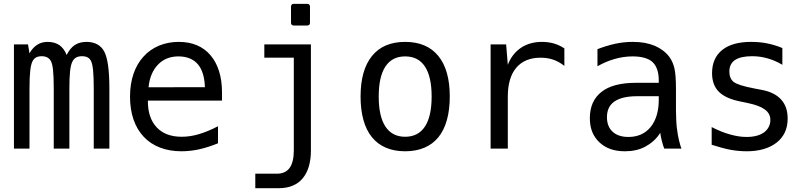

<svg xmlns="http://www.w3.org/2000/svg" viewBox="-20 -780 4254 1008"><path d="M53.2 0H134.8V-313C134.8 -398.9 140.6 -436 149.4 -455.6C157.2 -473.1 171.4 -484.9 198.7 -484.9C224.1 -484.9 239.7 -474.6 248 -457.5C256.3 -440.9 262.2 -408.2 262.2 -313V0H344.2V-313C344.2 -390.1 348.6 -432.6 359.4 -455.1C369.1 -476.1 386.2 -484.9 410.6 -484.9C438 -484.9 451.7 -474.1 459 -457C467.8 -437 472.2 -396 472.2 -313V0H554.2V-316.9C554.2 -411.1 545.4 -475.1 527.3 -509.3C510.3 -542 478.5 -560.1 434.1 -560.1C410.2 -560.1 389.6 -554.7 372.6 -543.5C355.5 -532.2 341.3 -514.6 330.1 -491.2C320.8 -514.2 308.1 -531.7 292 -543C275.4 -554.2 254.4 -560.1 230.5 -560.1C209 -560.1 191.4 -555.2 175.3 -544.9C159.2 -534.7 145.5 -519.5 134.8 -500L127 -546.9H53.2Z M932.6 14.2C962.9 14.2 995.1 10.7 1025.9 3.9C1057.6 -3.4 1090.3 -13.7 1124.5 -27.8V-117.2C1088.9 -98.6 1055.7 -85 1024.4 -75.7C993.2 -66.4 963.4 -62 934.1 -62C875 -62 833 -79.6 803.2 -110.8C772 -143.6 756.3 -189.5 756.3 -249V-252H1145.5V-295.9C1145.5 -378.4 1124 -444.3 1085.4 -489.7C1046.9 -535.2 991.2 -560.1 918.9 -560.1C845.7 -560.1 779.8 -534.7 732.4 -481.9C689 -433.6 662.6 -363.8 662.6 -272.5C662.6 -184.1 687.5 -111.8 734.4 -62C781.2 -12.2 849.1 14.2 932.6 14.2ZM759.8 -321.8C765.1 -372.6 781.7 -412.1 809.6 -440.9C837.4 -469.7 873 -483.9 917 -483.9C960 -483.9 995.1 -470.2 1018.6 -442.9C1040 -418 1054.2 -377.9 1055.7 -322.3Z M1522.5 -646H1592.8C1602.1 -646 1607.4 -651.4 1607.4 -660.6V-745.1C1607.4 -754.4 1602.1 -759.8 1592.8 -759.8H1522.5C1513.2 -759.8 1507.8 -754.4 1507.8 -745.1V-660.6C1507.8 -651.4 1513.2 -646 1522.5 -646ZM1320.3 208H1444.3C1496.6 208 1539.6 191.4 1568.8 156.7C1598.1 122.1 1612.3 71.3 1612.3 9.8V-546.9H1367.7V-477.1H1522.5V9.8C1522.5 50.3 1515.1 81.1 1500.5 101.6C1485.8 121.6 1463.9 131.8 1434.6 131.8H1320.3Z M2106.9 14.2C2183.1 14.2 2242.2 -11.2 2281.2 -59.1C2321.3 -107.9 2341.3 -181.2 2341.3 -273.9C2341.3 -366.2 2321.3 -437 2281.2 -486.3C2242.2 -534.2 2184.6 -560.1 2106.9 -560.1C2031.2 -560.1 1973.1 -535.6 1933.1 -486.3C1893.1 -437 1873 -366.2 1873 -273.4C1873 -183.1 1892.1 -109.4 1933.1 -59.1C1973.1 -10.3 2032.2 14.2 2106.9 14.2ZM2106.9 -62C2061.5 -62 2026.9 -80.1 2003.4 -115.7C1980 -151.4 1968.3 -203.6 1968.3 -272.9C1968.3 -342.8 1980 -395 2003.4 -430.7C2026.9 -466.3 2061.5 -483.9 2106.9 -483.9C2152.8 -483.9 2187.5 -466.3 2210.9 -430.7C2234.4 -395 2246.1 -342.8 2246.1 -272.9C2246.1 -203.6 2234.4 -151.4 2210.9 -115.7C2187.5 -80.1 2152.8 -62 2106.9 -62Z M2555.7 0H2646V-272C2646 -338.4 2660.6 -389.2 2690.4 -424.3C2720.2 -459.5 2762.7 -477.1 2818.4 -477.1C2842.8 -477.1 2864.3 -473.6 2884.3 -466.8C2904.3 -460 2923.8 -449.2 2942.9 -434.1V-525.9C2925.8 -537.6 2906.2 -546.4 2887.7 -551.8C2868.7 -557.1 2847.7 -560.1 2825.2 -560.1C2783.2 -560.1 2746.1 -549.8 2715.3 -529.3C2684.1 -508.3 2661.1 -478.5 2646 -439.9L2637.2 -546.9H2555.7Z M3260.7 14.2C3300.3 14.2 3335.4 6.8 3366.2 -9.3C3395 -24.4 3427.2 -50.3 3446.3 -83C3447.3 -72.8 3450.7 -56.6 3454.1 -42.5C3458.5 -24.4 3463.9 -7.8 3467.3 0H3557.6C3556.2 -2.9 3548.8 -24.4 3544.4 -44.4C3541 -56.6 3536.6 -83 3533.2 -110.4C3530.3 -134.8 3529.8 -162.6 3528.8 -200.2V-312C3528.8 -360.4 3526.4 -395.5 3521 -419.9C3516.6 -439.9 3508.3 -461.4 3494.6 -480.5C3476.1 -506.3 3447.3 -526.9 3417.5 -539.6C3385.3 -553.2 3347.7 -560.1 3301.8 -560.1C3272 -560.1 3242.7 -557.1 3212.4 -550.8C3178.7 -543.9 3143.6 -532.2 3116.7 -522V-432.1C3146.5 -449.2 3176.8 -461.9 3208 -470.7C3239.3 -479.5 3270 -483.9 3301.3 -483.9C3347.7 -483.9 3383.8 -474.1 3405.3 -454.6C3427.2 -434.6 3438.5 -400.9 3438.5 -359.4V-345.2H3317.9C3238.8 -345.2 3178.7 -329.6 3138.2 -297.9C3097.2 -266.1 3076.7 -219.7 3076.7 -159.7C3076.7 -102.5 3095.2 -63 3126.5 -33.2C3159.7 -1.5 3203.6 14.2 3260.7 14.2ZM3279.3 -61C3241.7 -61 3214.8 -71.3 3196.3 -88.4C3177.2 -106 3166.5 -130.9 3166.5 -164.6C3166.5 -200.7 3178.7 -228.5 3206.5 -247.6C3232.9 -265.6 3272.5 -274.9 3324.7 -274.9H3438.5V-254.9C3438.5 -195.8 3423.8 -147.5 3395.5 -112.8C3367.2 -78.1 3327.6 -61 3279.3 -61Z M3900.4 14.2C3963.9 14.2 4018.1 -0.5 4057.6 -31.7C4094.7 -61 4115.2 -102.1 4115.2 -157.7C4115.2 -199.2 4104 -231.9 4081.1 -257.3C4059.1 -281.7 4025.9 -299.3 3979.5 -308.1L3943.4 -314.9C3878.9 -327.1 3846.7 -338.4 3831.5 -350.1C3816.4 -361.8 3809.1 -381.3 3809.1 -404.3C3809.1 -431.6 3819.3 -452.1 3839.4 -465.3C3859.4 -478.5 3890.6 -484.9 3928.2 -484.9C3958 -484.9 3983.9 -481 4009.8 -473.6C4035.6 -466.3 4061.5 -455.1 4087.4 -439.9V-527.8C4060.5 -539.1 4032.2 -547.4 4007.8 -552.2C3981 -557.6 3952.1 -560.1 3924.3 -560.1C3860.8 -560.1 3808.6 -547.4 3771.5 -517.6C3736.8 -489.7 3718.3 -449.2 3718.3 -396.5C3718.3 -354.5 3730 -322.3 3753.9 -298.3C3779.8 -272.5 3818.8 -256.8 3867.2 -247.1L3900.9 -240.2L3904.8 -239.3C3986.8 -222.2 4024.4 -195.3 4024.4 -149.9C4024.4 -126.5 4014.6 -102.5 3991.7 -85.4C3969.7 -69.3 3939 -61 3899.4 -61C3869.6 -61 3842.3 -65.9 3812.5 -74.2C3784.7 -82 3757.8 -91.8 3716.3 -112.8V-20C3750.5 -8.8 3787.1 1 3812.5 5.9C3840.3 11.2 3872.1 14.2 3900.4 14.2Z"/></svg>

Font: Hack
Style: Regular
Weight: 400
Monospace: yes
Designer: Christopher Simpkins
Foundry: Christopher Simpkins
Version: Version 2.010